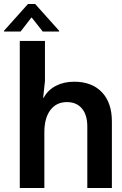

<svg xmlns="http://www.w3.org/2000/svg" viewBox="-69 -941 610 961"><path d="M156 -535 147 -452H150Q170 -490 210 -511Q250 -532 302 -532Q391 -532 441 -479.5Q491 -427 491 -333V0H368V-308Q368 -366 341 -398Q314 -430 266 -430Q213 -430 183 -390Q153 -350 153 -278V0H30V-736H156ZM145 -783 90 -853H88L34 -783H-49V-787L71 -921H107L227 -787V-783Z"/></svg>

Font: Non Bureau Medium
Style: Regular
Weight: 500
Designer: Jona Saucedo
Foundry: Non Foundry
Version: Version 1.000; ttfautohint (v1.8.4)